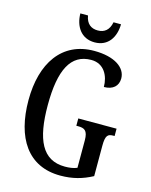

<svg xmlns="http://www.w3.org/2000/svg" viewBox="-133 -994 859 1090"><g transform="rotate(15 296.0 -449.5)"><path d="M321 -771C401 -771 439 -834 440 -909H396C387 -861 359 -841 321 -841C282 -841 254 -861 246 -909H201C202 -834 241 -771 321 -771ZM329 10C400 10 458 -6 516 -37V-215C516 -278 530 -287 562 -287H569V-330H344V-287H354C391 -287 412 -278 412 -219V-58C391 -49 366 -46 341 -46C207 -46 157 -157 157 -358C157 -566 210 -670 330 -670C406 -670 438 -604 438 -540C491 -540 521 -568 521 -612C521 -675 454 -724 333 -724C143 -724 44 -574 44 -358C44 -137 137 10 329 10Z"/></g></svg>

Font: Noto Serif Armenian ExtraCondensed Medium
Style: Regular
Weight: 500
Width: 2
Designer: Monotype Design Team
Foundry: Monotype Imaging Inc.
Version: Version 2.008